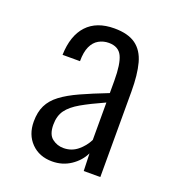

<svg xmlns="http://www.w3.org/2000/svg" viewBox="-97 -896 566 631"><g transform="rotate(20 186.5 -580.5)"><path d="M154 -340Q109 -340 81 -368.5Q53 -397 53 -443Q53 -476 64.5 -499.5Q76 -523 100.5 -541.5Q125 -560 163.5 -577.5Q202 -595 256 -616V-659Q256 -718 243.5 -744Q231 -770 197 -770Q178 -770 162 -761Q146 -752 137 -732.5Q128 -713 128 -681H67Q69 -749 102.5 -785Q136 -821 198 -821Q246 -821 273 -801.5Q300 -782 310.5 -743Q321 -704 321 -645V-346H263L261 -407Q247 -378 218.5 -359Q190 -340 154 -340ZM174 -394Q202 -394 223 -411Q244 -428 256 -452V-583Q207 -561 176.5 -543.5Q146 -526 131.5 -506Q117 -486 117 -455Q117 -421 134.5 -407.5Q152 -394 174 -394Z"/></g></svg>

Font: Oswald Light
Style: Regular
Weight: 300
Designer: Vernon Adams
Foundry: Vernon Adams
Version: Version 4.103;gftools[0.9.33.dev8+g029e19f]